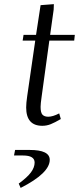

<svg xmlns="http://www.w3.org/2000/svg" viewBox="-20 -608 383 931"><path d="M47.9 146 53.2 119.1H124Q221.2 119.1 221.2 167Q221.2 231.4 80.1 303.2L70.8 282.2Q112.3 252 130.1 227.8Q147.9 203.6 147.9 180.2Q147.9 146 91.8 146ZM89.8 -411.1 94.2 -439H154.8L176.8 -583L241.2 -587.9L240.2 -561L223.1 -439H342.8L339.8 -411.1H219.2L182.1 -141.1Q176.8 -104.5 176.8 -89.8Q176.8 -61.5 186 -51.8Q195.3 -42 213.9 -42Q235.8 -42 267.1 -58.1L274.9 -30.8Q245.6 -13.7 226.1 -5.9Q206.5 2 185.1 2Q106.9 2 106.9 -86.9Q106.9 -107.9 111.8 -141.1L150.9 -411.1Z"/></svg>

Font: Dehuti Alt
Style: Italic
Weight: 400
Version: Version 1.2